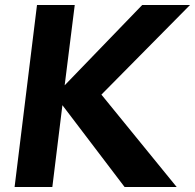

<svg xmlns="http://www.w3.org/2000/svg" viewBox="-20 -733 775 763"><path d="M682 10 383 -357 735 -713H545L237 -394L277 -713H127L38 10H188L228 -315L475 10Z"/></svg>

Font: Bluebird
Style: SfBdObl
Weight: 700
Designer: Jasper
Foundry: Cannot Into Space Fonts
Version: Version 0.98